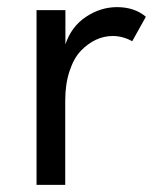

<svg xmlns="http://www.w3.org/2000/svg" viewBox="-20 -516 431 536"><path d="M82 0V-487.8H162.6V-392.1Q179.2 -441.9 220 -469Q260.7 -496.1 306.6 -496.1Q355.5 -496.1 387.2 -469.2L349.1 -400.9Q322.8 -415.5 294.4 -415.5Q270.5 -415.5 247.8 -405Q225.1 -394.5 205.6 -374Q186 -353.5 174.1 -317.4Q162.1 -281.2 162.1 -234.9V0Z"/></svg>

Font: HK Grotesk Medium Legacy
Style: Regular
Weight: 500
Designer: Alfredo Marco Pradil
Foundry: Hanken Design Co.
Version: Version 2.022;PS 002.022;hotconv 1.0.88;makeotf.lib2.5.64775